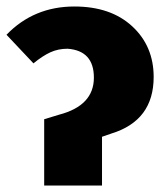

<svg xmlns="http://www.w3.org/2000/svg" viewBox="-27 -571 516 591"><path d="M287 0H109V-204L155 -218Q262 -246 262 -332Q262 -415 181 -421Q152 -421 128 -410Q104 -399 76 -376L-7 -464Q77 -551 202 -551Q314 -551 380 -490Q446 -429 446 -334Q446 -200 316 -160L287 -150Z"/></svg>

Font: Trujillo ExtraBold
Style: Regular
Weight: 800
Designer: Fira Sans original fonts by bBox Type GmbH, Carrois Corporate GbR, & Edenspiekermann AG / Changes by Cristiano Sobral
Foundry: Fira Sans original fonts by bBox Type GmbH, Carrois Corporate GbR, & Edenspiekermann AG / Changes by Cristiano Sobral
Version: Version 4.301;July 28, 2020;FontCreator 13.0.0.2655 64-bit